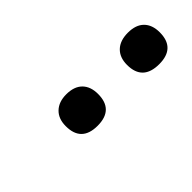

<svg xmlns="http://www.w3.org/2000/svg" viewBox="-10 -683 328 328"><g transform="rotate(-45 154.0 -519.0)"><path d="M269 -481Q229 -481 229 -519Q229 -537 239.5 -547Q250 -557 269 -557Q288 -557 298 -547Q308 -537 308 -519Q308 -481 269 -481ZM120 -481Q81 -481 81 -519Q81 -537 91.5 -547Q102 -557 120 -557Q139 -557 149 -547Q159 -537 159 -519Q159 -481 120 -481Z"/></g></svg>

Font: Cormorant Light Light
Style: Italic
Weight: 300
Italic angle: -10°
Version: Version 4.000